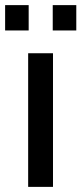

<svg xmlns="http://www.w3.org/2000/svg" viewBox="-32 -730 318 750"><path d="M78 0V-522H175V0ZM-12 -611V-710H80V-611ZM174 -611V-710H266V-611Z"/></svg>

Font: Oxanium Medium
Style: Regular
Weight: 500
Designer: Severin Meyer
Version: Version 1.001